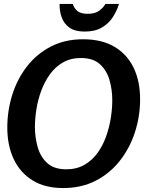

<svg xmlns="http://www.w3.org/2000/svg" viewBox="-20 -942 747 973"><path d="M300 11Q207 11 144 -28.5Q81 -68 49 -137Q17 -206 17 -295Q17 -381 42 -461Q67 -541 116 -604.5Q165 -668 236.5 -705.5Q308 -743 401 -743Q496 -743 560 -705Q624 -667 657 -599Q690 -531 690 -439Q690 -353 664 -272.5Q638 -192 588 -128Q538 -64 465.5 -26.5Q393 11 300 11ZM316 -84Q368 -84 407.5 -106.5Q447 -129 474 -166.5Q501 -204 517.5 -250Q534 -296 541.5 -344Q549 -392 549 -434Q549 -487 535 -536Q521 -585 486.5 -616.5Q452 -648 390 -648Q338 -648 299 -625.5Q260 -603 233 -565.5Q206 -528 189 -482Q172 -436 164.5 -388Q157 -340 157 -298Q157 -246 171 -196.5Q185 -147 219.5 -115.5Q254 -84 316 -84ZM583 -922Q572 -886 551 -854Q530 -822 495.5 -802Q461 -782 409 -782Q360 -782 332 -802Q304 -822 292.5 -854.5Q281 -887 282 -922H349Q354 -903 371 -887.5Q388 -872 425 -872Q461 -872 482.5 -887.5Q504 -903 514 -922Z"/></svg>

Font: Rosario
Style: Bold Italic
Weight: 700
Italic angle: -8.05°
Designer: Hector Gatti
Foundry: Omnibus Type
Version: Version 1.101; ttfautohint (v1.8.1.43-b0c9)